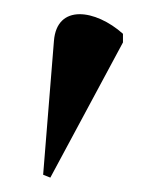

<svg xmlns="http://www.w3.org/2000/svg" viewBox="-20 -745 211 267"><path d="M50 -498 151 -686V-698C113 -732 59 -740 55 -688L40 -502Z"/></svg>

Font: Noto Serif Display ExtraCondensed
Style: Regular
Weight: 400
Width: 2
Designer: Monotype Design Team
Foundry: Monotype Imaging Inc.
Version: Version 2.009